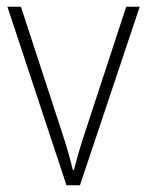

<svg xmlns="http://www.w3.org/2000/svg" viewBox="-20 -549 436 569"><path d="M177 0H217L394 -529H354L232 -157C218 -115 208 -80 199 -45H196C187 -82 177 -117 163 -159L42 -529H2Z"/></svg>

Font: Noto Sans Lao SemiCondensed ExtraLight
Style: Regular
Weight: 200
Width: 4
Designer: Monotype Design Team
Foundry: Monotype Imaging Inc.
Version: Version 2.003